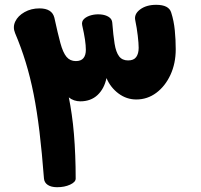

<svg xmlns="http://www.w3.org/2000/svg" viewBox="-20 -767 845 806"><path d="M164.6 -17.3Q156.2 -126.7 145.8 -213.6Q135.3 -300.4 121.2 -371.9Q107 -443.4 87.8 -505.9Q68.7 -568.3 43.4 -627.8Q32.8 -653.1 44.1 -676.8Q55.4 -700.6 83.1 -716.2Q110.7 -731.8 145.8 -731.8Q198.3 -731.8 208.2 -692.8Q222.6 -626.3 233.5 -586.2Q244.4 -546 259.3 -528.3Q274.2 -510.6 298.3 -510.6Q320.2 -510.6 330.3 -523Q340.4 -535.4 340.4 -557.9Q340.4 -575.6 336.7 -601.1Q332.9 -626.7 325.1 -660.7Q321.6 -677.1 333 -687.7Q344.4 -698.3 363.6 -703.3Q382.8 -708.2 402.7 -706.4Q422.7 -704.7 436.5 -695.9Q450.3 -687.2 451.3 -671.6Q455.4 -618.6 461.1 -583.3Q466.8 -548 479.9 -530.7Q493 -513.3 517.7 -513.3Q541.6 -513.3 551.8 -527.6Q562.1 -541.9 562.1 -566.3Q562.1 -585 558.3 -617.1Q554.6 -649.2 548 -680.8Q541.7 -707.3 567.9 -727.1Q594.1 -746.8 635.6 -746.8Q689.1 -746.8 698.8 -714Q709.9 -679.4 713.8 -639.6Q717.7 -599.8 717.7 -560Q717.7 -500.8 695.6 -452.9Q673.4 -405.1 636.1 -377.3Q598.7 -349.4 552.1 -349.4Q511.2 -349.4 477.5 -374.5Q443.8 -399.6 427 -439.3Q417.8 -394.9 389.6 -368.2Q361.3 -341.6 316.9 -341.6Q303.8 -341.6 291.1 -345.9Q278.4 -350.3 268.9 -358.2Q275.6 -325.3 281.2 -286.2Q286.9 -247 290.4 -204.1Q294 -161.1 295.8 -114.1Q297.7 -67.1 297.7 -17.3Q297.7 -2.7 274.3 8.1Q250.9 18.9 219.9 18.9Q195 18.9 180.6 9.3Q166.1 -0.3 164.6 -17.3Z"/></svg>

Font: Playpen Sans Arabic
Style: Regular
Weight: 400
Designer: Azza Alameddine, Laura Meseguer, Veronika Burian, José Scaglione
Foundry: TypeTogether
Version: Version 2.000